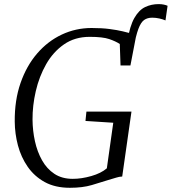

<svg xmlns="http://www.w3.org/2000/svg" viewBox="-20 -884 816 912"><path d="M602.5 -607 585 -688.5Q596.5 -760.5 618.2 -798.5Q640 -836.5 669.5 -850.5Q699 -864.5 733.5 -864.5Q747 -864.5 757.8 -862.2Q768.5 -860 776 -856.5L766 -787Q753.5 -792.5 737 -796.2Q720.5 -800 703 -800Q680 -800 664.5 -789Q649 -778 637.2 -746.5Q625.5 -715 614 -653.5ZM312 8Q242 8 192.5 -19.2Q143 -46.5 111.5 -92Q80 -137.5 65.2 -193.2Q50.5 -249 50 -306Q49 -407.5 77.5 -489.5Q106 -571.5 156.5 -630Q207 -688.5 273.5 -719.8Q340 -751 415 -751Q464 -751 500.2 -746.2Q536.5 -741.5 562.8 -735.2Q589 -729 607 -724Q612.5 -722.5 617.2 -721.2Q622 -720 627.5 -718.5L599.5 -573H552.5L549 -675Q529.5 -688 498.5 -698.5Q467.5 -709 406 -709Q335.5 -709 284 -673.2Q232.5 -637.5 199.2 -579Q166 -520.5 150 -451.2Q134 -382 134.5 -315.5Q135 -263 146 -213Q157 -163 179.8 -122.5Q202.5 -82 238.5 -58.2Q274.5 -34.5 325.5 -34.5Q367.5 -34.5 413.8 -47.8Q460 -61 487.5 -84.5L518 -301L386 -309.5L390.5 -354H604.5L560.5 -45.5Q546.5 -45 531.8 -40.2Q517 -35.5 494.5 -29Q460 -18 416.2 -5Q372.5 8 312 8Z"/></svg>

Font: Merriweather 48pt Light
Style: Italic
Weight: 300
Italic angle: -7.8°
Version: Version 2.101